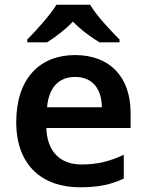

<svg xmlns="http://www.w3.org/2000/svg" viewBox="-20 -786 621 816"><path d="M363 -766H220C193 -721 133 -656 96 -618V-606H180C215 -628 255 -658 290 -694C325 -658 368 -627 403 -606H488V-618C451 -655 389 -721 363 -766ZM299 -552C149 -552 49 -452 49 -267C49 -82 161 10 320 10C400 10 452 -2 506 -27V-128C447 -101 396 -87 326 -87C234 -87 180 -144 177 -242H535V-306C535 -461 445 -552 299 -552ZM299 -459C376 -459 412 -405 413 -330H180C187 -415 231 -459 299 -459Z"/></svg>

Font: Noto Sans Arabic UI SmBd
Style: Regular
Weight: 600
Designer: Monotype Design Team, Nadine Chahine and Nizar Qandah
Foundry: Monotype Imaging Inc.
Version: Version 2.010